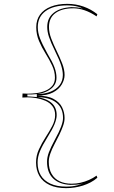

<svg xmlns="http://www.w3.org/2000/svg" viewBox="-20 -836 589 996"><path d="M329 -816Q352 -816 372.5 -812.5Q393 -809 413 -802Q433 -795 451 -785Q469 -775 485 -762L481 -751Q448 -773 418 -783Q388 -793 360 -793Q302 -793 268 -768.5Q234 -744 234 -696Q234 -667 246 -635.5Q258 -604 274 -571.5Q290 -539 302.5 -507Q315 -475 315 -447Q315 -423 300.5 -398Q286 -373 255 -356.5Q224 -340 171 -340Q226 -340 257.5 -323Q289 -306 302 -279.5Q315 -253 315 -224Q315 -205 307 -182.5Q299 -160 287 -135.5Q275 -111 262 -86.5Q249 -62 241 -39Q233 -16 233 3Q233 41 248 66.5Q263 92 289.5 104.5Q316 117 352 117Q375 117 397.5 112Q420 107 441.5 97.5Q463 88 481 75L485 86Q469 100 450 110Q431 120 410.5 126.5Q390 133 368 136.5Q346 140 323 140Q272 140 237 123.5Q202 107 184.5 77Q167 47 167 7Q167 -29 182 -61.5Q197 -94 216.5 -124Q236 -154 251 -182.5Q266 -211 266 -239Q266 -268 251.5 -286Q237 -304 215 -313.5Q193 -323 168.5 -327Q144 -331 124 -331L96 -330L97 -351L124 -350Q145 -350 169 -353Q193 -356 215 -365Q237 -374 251 -390.5Q265 -407 265 -433Q265 -465 250.5 -496Q236 -527 216.5 -558Q197 -589 182.5 -623Q168 -657 168 -695Q168 -733 187.5 -760Q207 -787 243.5 -801.5Q280 -816 329 -816ZM329 -808Q257 -808 216.5 -778.5Q176 -749 176 -695Q176 -667 187.5 -637Q199 -607 225 -560Q252 -515 262.5 -487Q273 -459 273 -433Q273 -394 238 -370.5Q203 -347 145 -346H122V-336L140 -335Q203 -333 238.5 -309Q274 -285 274 -239Q274 -219 263 -192Q252 -165 228 -127Q200 -82 187.5 -52Q175 -22 175 7Q175 46 191.5 73.5Q208 101 241 116.5Q274 132 323 132Q339 132 353.5 130.5Q368 129 382.5 125Q397 121 411 116Q392 121 376 122Q360 123 344 123Q287 120 255.5 89.5Q224 59 224 3Q224 -20 233.5 -45.5Q243 -71 266 -114Q287 -152 297 -179Q307 -206 307 -224Q307 -276 271.5 -304Q236 -332 171 -332V-348Q212 -348 242.5 -360.5Q273 -373 289.5 -395Q306 -417 306 -447Q306 -468 297.5 -496Q289 -524 266 -570Q243 -617 234 -644.5Q225 -672 225 -696Q225 -743 258.5 -769.5Q292 -796 351 -799Q365 -799 379.5 -797.5Q394 -796 409 -792Q397 -798 384 -801.5Q371 -805 357.5 -806.5Q344 -808 329 -808Z"/></svg>

Font: Kalnia Glaze Thin Light
Style: Regular
Weight: 300
Version: Version 1.110